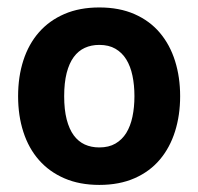

<svg xmlns="http://www.w3.org/2000/svg" viewBox="-20 -490 540 523"><path d="M29.3 0ZM29.3 -228Q29.3 -281.2 43.7 -325.7Q58.1 -370.1 86.2 -402.1Q114.3 -434.1 155.5 -451.9Q196.8 -469.7 250.5 -469.7Q305.2 -469.7 346.7 -451.4Q388.2 -433.1 415.5 -400.6Q442.9 -368.2 456.8 -324Q470.7 -279.8 470.7 -228Q470.7 -176.3 456.8 -132.1Q442.9 -87.9 415.5 -55.4Q388.2 -22.9 346.7 -4.6Q305.2 13.7 250.5 13.7Q196.8 13.7 155.5 -4.2Q114.3 -22 86.2 -54Q58.1 -85.9 43.7 -130.4Q29.3 -174.8 29.3 -228ZM154.8 -228Q154.8 -191.4 161.6 -164.8Q168.5 -138.2 180.9 -121.3Q193.4 -104.5 210.9 -96.4Q228.5 -88.4 250.5 -88.4Q276.4 -88.4 294.4 -98.9Q312.5 -109.4 324 -127.9Q335.4 -146.5 340.8 -172.1Q346.2 -197.8 346.2 -228Q346.2 -258.3 340.8 -283.9Q335.4 -309.6 324 -328.1Q312.5 -346.7 294.4 -357.2Q276.4 -367.7 250.5 -367.7Q228.5 -367.7 210.9 -359.6Q193.4 -351.6 180.9 -334.7Q168.5 -317.9 161.6 -291.3Q154.8 -264.6 154.8 -228Z"/></svg>

Font: PT Astra Sans
Style: Bold
Weight: 700
Designer: A.Korolkova, I. Chaeva
Foundry: ParaType Ltd
Version: Version 1.001; ttfautohint (v1.6)